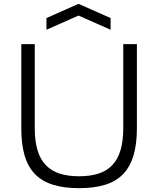

<svg xmlns="http://www.w3.org/2000/svg" viewBox="-20 -970 823 1000"><path d="M392 10Q314 10 257 -7.5Q200 -25 163 -62.5Q126 -100 108.5 -159Q91 -218 91 -301V-740H161V-304Q161 -235 175.5 -187Q190 -139 219.5 -109Q249 -79 292 -65.5Q335 -52 392 -52Q449 -52 492 -65.5Q535 -79 564 -109Q593 -139 607.5 -187Q622 -235 622 -304V-740H693V-301Q693 -218 675 -159Q657 -100 620.5 -62.5Q584 -25 527 -7.5Q470 10 392 10ZM222 -876 389 -950 556 -876V-815L389 -889L222 -815Z"/></svg>

Font: Encode Sans Wide
Style: Light
Weight: 300
Designer: Pablo Impallari, Andres Torresi
Foundry: Pablo Impallari, Andres Torresi
Version: Version 1.000; ttfautohint (v1.00) -l 8 -r 50 -G 200 -x 14 -